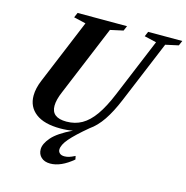

<svg xmlns="http://www.w3.org/2000/svg" viewBox="-140 -893 1237 1277"><g transform="rotate(15 479.0 -254.5)"><path d="M323.5 10.5Q212 10.5 154 -33.8Q96 -78 96 -155Q96 -205.5 121 -264.5L305 -708L222 -727.5L236.5 -761.5H577L562.5 -727.5L473.5 -708L273 -225Q248 -167 248 -125.5Q248 -44 351 -44Q410 -44 457 -70.5Q504 -97 544.8 -154.8Q585.5 -212.5 624.5 -307L791 -708L708 -727.5L722.5 -761.5H957.5L943 -727.5L854 -708L676 -280Q639.5 -192 599.8 -133.2Q560 -74.5 511.5 -41Q430.5 26.5 392.5 70.8Q354.5 115 354.5 148Q354.5 162 365.5 172.2Q376.5 182.5 398 182.5Q413.5 182.5 429.5 177.8Q445.5 173 470 160.5L475 184Q392.5 253.5 319 253.5Q279 253.5 256.5 232.2Q234 211 234 177.5Q234 140 273 94.8Q312 49.5 409.5 2.5Q370.5 10.5 323.5 10.5Z"/></g></svg>

Font: Libre Caslon Text Bold
Style: Italic
Weight: 700
Italic angle: -22.583°
Designer: Pablo Impallari, Rodrigo Fuenzalida, Katja Schimmel
Foundry: Pablo Impallari, Rodrigo Fuenzalida
Version: Version 2.000